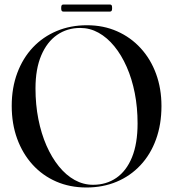

<svg xmlns="http://www.w3.org/2000/svg" viewBox="-20 -822 769 852"><path d="M366 -710Q439 -710 499.5 -683.2Q560 -656.5 604.2 -608.2Q648.5 -560 672.5 -494.5Q696.5 -429 696.5 -351.5Q696.5 -270 672.2 -203.2Q648 -136.5 603.2 -88.8Q558.5 -41 497.5 -15.5Q436.5 10 363.5 10Q290 10 229.2 -16.5Q168.5 -43 124.5 -91.5Q80.5 -140 56.2 -206.2Q32 -272.5 32 -352Q32 -432.5 56.8 -498.5Q81.5 -564.5 126.2 -611.8Q171 -659 232 -684.5Q293 -710 366 -710ZM590.5 -274.5Q590.5 -345.5 578 -409Q565.5 -472.5 542.2 -525.2Q519 -578 487.2 -616.8Q455.5 -655.5 417.2 -676.8Q379 -698 336 -698Q278 -698 233.2 -667Q188.5 -636 163 -576Q137.5 -516 137.5 -429.5Q137.5 -358 150.2 -293.5Q163 -229 186.2 -176Q209.5 -123 241.2 -83.8Q273 -44.5 311.5 -23.2Q350 -2 393 -2Q452 -2 496.5 -32.8Q541 -63.5 565.8 -124.2Q590.5 -185 590.5 -274.5ZM251.5 -786Q251.5 -795.5 253.8 -798.8Q256 -802 262 -802H467Q473 -802 475.2 -799Q477.5 -796 477.5 -786Q477.5 -777 475.2 -773.8Q473 -770.5 467 -770.5H262Q256 -770.5 253.8 -773.8Q251.5 -777 251.5 -786Z"/></svg>

Font: Fraunces 120pt
Style: Regular
Weight: 400
Version: Version 1.000;[b76b70a41]